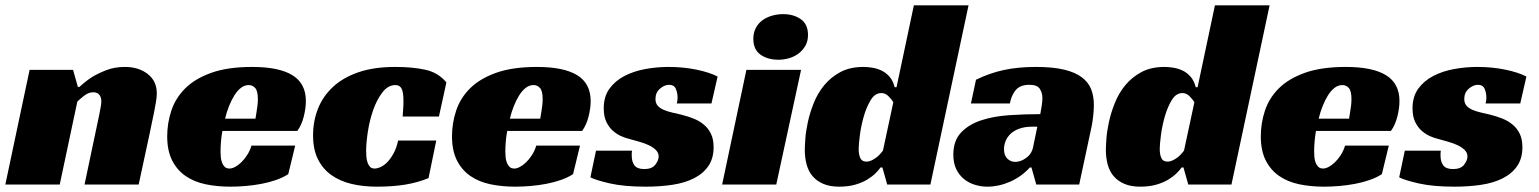

<svg xmlns="http://www.w3.org/2000/svg" viewBox="-30 -692 5771 720"><path d="M268 -366Q289 -386 315 -403Q338 -417 369 -429Q400 -441 438 -441Q490 -441 524 -414.5Q558 -388 558 -342Q558 -329 555 -310.5Q552 -292 548 -272Q544 -252 539.5 -231.5Q535 -211 532 -195L490 0H287L342 -261Q344 -274 347 -287.5Q350 -301 350 -312Q350 -327 342.5 -336.5Q335 -346 320 -346Q302 -346 285.5 -333Q269 -320 260 -311L194 0H-10L81 -430H244L262 -366Z M804 -201Q800 -179 798.5 -159Q797 -139 797 -123Q797 -114 798 -103Q799 -92 802.5 -82.5Q806 -73 812.5 -66.5Q819 -60 831 -60Q840 -60 851.5 -66Q863 -72 874.5 -83Q886 -94 896.5 -110Q907 -126 913 -146H1077L1051 -39Q1031 -26 1005 -17Q979 -8 950 -2.5Q921 3 891 5.5Q861 8 834 8Q784 8 741 -1Q698 -10 666 -32Q634 -54 615.5 -90.5Q597 -127 597 -181Q597 -230 612.5 -277Q628 -324 664.5 -360.5Q701 -397 762.5 -419Q824 -441 916 -441Q1016 -441 1066.5 -410Q1117 -379 1117 -313Q1117 -286 1109 -254.5Q1101 -223 1085 -201ZM937 -320Q937 -351 927 -362Q917 -373 903 -373Q887 -373 873.5 -362.5Q860 -352 849 -334.5Q838 -317 829 -294.5Q820 -272 814 -247H928Q930 -259 932 -272Q934 -283 935.5 -296Q937 -309 937 -320Z M1577 -24Q1535 -7 1488.5 0.5Q1442 8 1383 8Q1331 8 1287.5 -2.5Q1244 -13 1212 -36Q1180 -59 1162 -95.5Q1144 -132 1144 -184Q1144 -238 1162.5 -284.5Q1181 -331 1218.5 -366Q1256 -401 1314 -421Q1372 -441 1452 -441Q1517 -441 1565 -430.5Q1613 -420 1644 -383L1616 -255H1480Q1481 -272 1482 -285Q1483 -298 1483 -314Q1483 -346 1476 -359.5Q1469 -373 1453 -373Q1425 -373 1404 -345.5Q1383 -318 1369.5 -279.5Q1356 -241 1349.5 -198.5Q1343 -156 1343 -126Q1343 -115 1344 -103.5Q1345 -92 1348.5 -82Q1352 -72 1358 -66Q1364 -60 1375 -60Q1385 -60 1398 -66Q1411 -72 1423 -84.5Q1435 -97 1446 -117Q1457 -137 1463 -165H1606Z M1872 -201Q1868 -179 1866.5 -159Q1865 -139 1865 -123Q1865 -114 1866 -103Q1867 -92 1870.5 -82.5Q1874 -73 1880.5 -66.5Q1887 -60 1899 -60Q1908 -60 1919.5 -66Q1931 -72 1942.5 -83Q1954 -94 1964.5 -110Q1975 -126 1981 -146H2145L2119 -39Q2099 -26 2073 -17Q2047 -8 2018 -2.5Q1989 3 1959 5.5Q1929 8 1902 8Q1852 8 1809 -1Q1766 -10 1734 -32Q1702 -54 1683.5 -90.5Q1665 -127 1665 -181Q1665 -230 1680.5 -277Q1696 -324 1732.5 -360.5Q1769 -397 1830.5 -419Q1892 -441 1984 -441Q2084 -441 2134.5 -410Q2185 -379 2185 -313Q2185 -286 2177 -254.5Q2169 -223 2153 -201ZM2005 -320Q2005 -351 1995 -362Q1985 -373 1971 -373Q1955 -373 1941.5 -362.5Q1928 -352 1917 -334.5Q1906 -317 1897 -294.5Q1888 -272 1882 -247H1996Q1998 -259 2000 -272Q2002 -283 2003.5 -296Q2005 -309 2005 -320Z M2508 -304Q2509 -309 2510 -314Q2511 -319 2511 -325Q2511 -343 2504.5 -358.5Q2498 -374 2479 -374Q2462 -374 2445 -359.5Q2428 -345 2428 -321Q2428 -305 2436.5 -295.5Q2445 -286 2459 -280Q2473 -274 2490.5 -270Q2508 -266 2525 -262Q2549 -256 2570.5 -247.5Q2592 -239 2609 -225Q2626 -211 2636 -190.5Q2646 -170 2646 -140Q2646 -98 2626.5 -69.5Q2607 -41 2572.5 -23.5Q2538 -6 2491.5 1Q2445 8 2392 8Q2311 8 2258 -4Q2205 -16 2184 -27L2205 -127H2340Q2339 -122 2339 -117.5Q2339 -113 2339 -108Q2339 -85 2349.5 -71.5Q2360 -58 2386 -58Q2415 -58 2427.5 -74.5Q2440 -91 2440 -105Q2440 -119 2429.5 -129.5Q2419 -140 2403 -147.5Q2387 -155 2367.5 -160.5Q2348 -166 2330 -171Q2317 -174 2300.5 -181Q2284 -188 2269 -201Q2254 -214 2244 -234.5Q2234 -255 2234 -286Q2234 -330 2255.5 -359.5Q2277 -389 2311.5 -407Q2346 -425 2389.5 -433Q2433 -441 2477 -441Q2532 -441 2581 -431Q2630 -421 2661 -405L2638 -304Z M2881 0H2678L2769 -430H2974ZM3000 -561Q3000 -538 2990.5 -521Q2981 -504 2965.5 -492Q2950 -480 2930 -474Q2910 -468 2889 -468Q2849 -468 2822 -487Q2795 -506 2795 -547Q2795 -569 2804 -586.5Q2813 -604 2828.5 -615.5Q2844 -627 2864.5 -633Q2885 -639 2907 -639Q2946 -639 2973 -620Q3000 -601 3000 -561Z M3397 -672H3602L3459 0H3297L3279 -64H3272Q3266 -55 3253.5 -42.5Q3241 -30 3222 -18.5Q3203 -7 3177 0.5Q3151 8 3117 8Q3082 8 3057.5 -2.5Q3033 -13 3017.5 -31Q3002 -49 2995 -74.5Q2988 -100 2988 -130Q2988 -143 2990 -171.5Q2992 -200 2999.5 -234.5Q3007 -269 3021.5 -305.5Q3036 -342 3060.5 -372Q3085 -402 3121 -421.5Q3157 -441 3208 -441Q3224 -441 3242 -438Q3260 -435 3276.5 -427Q3293 -419 3306 -404Q3319 -389 3325 -365H3332ZM3275 -343Q3251 -343 3235 -316.5Q3219 -290 3209 -255Q3199 -220 3194.5 -185Q3190 -150 3190 -133Q3190 -113 3196 -99.5Q3202 -86 3219 -86Q3229 -86 3238.5 -90.5Q3248 -95 3256.5 -101.5Q3265 -108 3271 -115Q3277 -122 3281 -127L3320 -309Q3313 -320 3301.5 -331.5Q3290 -343 3275 -343Z M3630 -393Q3681 -418 3734.5 -429.5Q3788 -441 3854 -441Q3918 -441 3960 -431Q4002 -421 4027 -402Q4052 -383 4062 -357Q4072 -331 4072 -298Q4072 -279 4069.5 -257Q4067 -235 4064 -220L4017 0H3856L3838 -64H3832Q3800 -29 3757.5 -10.5Q3715 8 3673 8Q3649 8 3626 1Q3603 -6 3585 -20.5Q3567 -35 3556 -57.5Q3545 -80 3545 -112Q3545 -164 3573.5 -194.5Q3602 -225 3648.5 -240.5Q3695 -256 3753.5 -260Q3812 -264 3871 -264Q3873 -274 3876 -292.5Q3879 -311 3879 -325Q3879 -343 3869.5 -358.5Q3860 -374 3830 -374Q3795 -374 3778.5 -353.5Q3762 -333 3757 -304H3611ZM3860 -217H3842Q3813 -217 3792.5 -209.5Q3772 -202 3759.5 -190Q3747 -178 3741 -163Q3735 -148 3735 -133Q3735 -109 3747.5 -97Q3760 -85 3777 -85Q3798 -85 3818.5 -100Q3839 -115 3844 -140Z M4526 -672H4731L4588 0H4426L4408 -64H4401Q4395 -55 4382.5 -42.5Q4370 -30 4351 -18.5Q4332 -7 4306 0.5Q4280 8 4246 8Q4211 8 4186.5 -2.5Q4162 -13 4146.5 -31Q4131 -49 4124 -74.5Q4117 -100 4117 -130Q4117 -143 4119 -171.5Q4121 -200 4128.5 -234.5Q4136 -269 4150.5 -305.5Q4165 -342 4189.5 -372Q4214 -402 4250 -421.5Q4286 -441 4337 -441Q4353 -441 4371 -438Q4389 -435 4405.5 -427Q4422 -419 4435 -404Q4448 -389 4454 -365H4461ZM4404 -343Q4380 -343 4364 -316.5Q4348 -290 4338 -255Q4328 -220 4323.5 -185Q4319 -150 4319 -133Q4319 -113 4325 -99.5Q4331 -86 4348 -86Q4358 -86 4367.5 -90.5Q4377 -95 4385.5 -101.5Q4394 -108 4400 -115Q4406 -122 4410 -127L4449 -309Q4442 -320 4430.5 -331.5Q4419 -343 4404 -343Z M4905 -201Q4901 -179 4899.5 -159Q4898 -139 4898 -123Q4898 -114 4899 -103Q4900 -92 4903.5 -82.5Q4907 -73 4913.5 -66.5Q4920 -60 4932 -60Q4941 -60 4952.5 -66Q4964 -72 4975.5 -83Q4987 -94 4997.5 -110Q5008 -126 5014 -146H5178L5152 -39Q5132 -26 5106 -17Q5080 -8 5051 -2.5Q5022 3 4992 5.5Q4962 8 4935 8Q4885 8 4842 -1Q4799 -10 4767 -32Q4735 -54 4716.5 -90.5Q4698 -127 4698 -181Q4698 -230 4713.5 -277Q4729 -324 4765.5 -360.5Q4802 -397 4863.5 -419Q4925 -441 5017 -441Q5117 -441 5167.5 -410Q5218 -379 5218 -313Q5218 -286 5210 -254.5Q5202 -223 5186 -201ZM5038 -320Q5038 -351 5028 -362Q5018 -373 5004 -373Q4988 -373 4974.5 -362.5Q4961 -352 4950 -334.5Q4939 -317 4930 -294.5Q4921 -272 4915 -247H5029Q5031 -259 5033 -272Q5035 -283 5036.5 -296Q5038 -309 5038 -320Z M5541 -304Q5542 -309 5543 -314Q5544 -319 5544 -325Q5544 -343 5537.5 -358.5Q5531 -374 5512 -374Q5495 -374 5478 -359.5Q5461 -345 5461 -321Q5461 -305 5469.5 -295.5Q5478 -286 5492 -280Q5506 -274 5523.5 -270Q5541 -266 5558 -262Q5582 -256 5603.5 -247.5Q5625 -239 5642 -225Q5659 -211 5669 -190.5Q5679 -170 5679 -140Q5679 -98 5659.5 -69.5Q5640 -41 5605.5 -23.5Q5571 -6 5524.5 1Q5478 8 5425 8Q5344 8 5291 -4Q5238 -16 5217 -27L5238 -127H5373Q5372 -122 5372 -117.5Q5372 -113 5372 -108Q5372 -85 5382.5 -71.5Q5393 -58 5419 -58Q5448 -58 5460.5 -74.5Q5473 -91 5473 -105Q5473 -119 5462.5 -129.5Q5452 -140 5436 -147.5Q5420 -155 5400.5 -160.5Q5381 -166 5363 -171Q5350 -174 5333.5 -181Q5317 -188 5302 -201Q5287 -214 5277 -234.5Q5267 -255 5267 -286Q5267 -330 5288.5 -359.5Q5310 -389 5344.5 -407Q5379 -425 5422.5 -433Q5466 -441 5510 -441Q5565 -441 5614 -431Q5663 -421 5694 -405L5671 -304Z"/></svg>

Font: Racing Sans One
Style: Regular
Weight: 400
Designer: Pablo Impallari, Rodrigo Fuenzalida
Foundry: Pablo Impallari, Rodrigo Fuenzalida
Version: Version 1.001; ttfautohint (v0.8) -G 200 -r 50